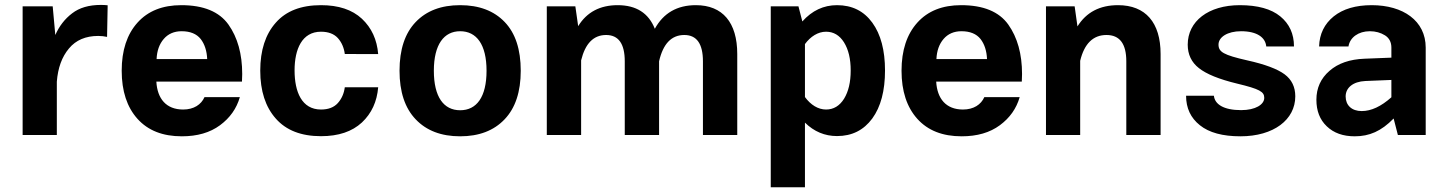

<svg xmlns="http://www.w3.org/2000/svg" viewBox="-20 -559 5995 795"><path d="M73.7 0H215.3V-220.7C219.7 -277.8 236.3 -323.7 265.6 -358.4C294.4 -393.1 335 -410.2 386.7 -410.2C399.9 -410.2 412.1 -408.7 423.3 -406.2L425.8 -537.1C417 -538.1 407.7 -538.6 397.5 -538.6C348.1 -538.6 308.6 -526.9 278.8 -503.9C248.5 -481 225.1 -450.7 209 -414.1L198.2 -532.7H73.7Z M981.9 -221.2C982.4 -231.4 982.9 -242.2 982.9 -252.4C982.9 -335.4 963.9 -403.8 925.8 -457.5C887.7 -510.7 822.8 -537.6 730.5 -537.6C653.3 -537.6 592.8 -513.7 549.3 -465.3C505.9 -417 483.9 -350.6 483.9 -266.1C483.9 -181.6 505.9 -115.2 549.3 -66.9C592.8 -18.6 653.8 5.4 732.9 5.4C796.9 5.4 849.6 -9.8 891.1 -40.5C932.1 -70.8 959.5 -109.4 973.1 -156.7H826.7C813 -126 782.7 -105.5 738.3 -105.5C668 -105.5 631.3 -150.4 627.4 -221.2ZM628.4 -314.5C629.9 -348.6 639.6 -376.5 658.2 -397.9C676.3 -418.9 701.2 -429.7 731.9 -429.7C767.6 -429.7 793.9 -418.9 811 -397.5C827.6 -376 836.4 -348.1 837.9 -314.5Z M1309.1 -537.6C1227.1 -537.6 1164.6 -513.7 1122.1 -465.3C1079.1 -417 1057.6 -350.6 1057.6 -266.6C1057.6 -182.6 1079.1 -116.2 1122.1 -67.9C1164.6 -19.5 1227.1 4.9 1309.1 4.9C1381.8 4.9 1438 -14.2 1478.5 -51.8C1518.6 -89.4 1541 -138.2 1545.9 -197.8H1407.7C1404.3 -171.9 1395 -150.4 1378.9 -132.3C1362.8 -114.3 1339.4 -105.5 1309.1 -105.5C1229.5 -105.5 1199.7 -178.7 1199.7 -267.6C1199.7 -355.5 1230.5 -427.7 1309.1 -427.7C1339.4 -427.7 1362.8 -418.9 1378.9 -401.4C1395 -383.3 1404.3 -361.3 1407.7 -335.4L1545.9 -335C1541 -395 1518.6 -443.8 1478.5 -481.4C1438 -519 1381.8 -537.6 1309.1 -537.6Z M1885.3 -537.6C1806.6 -537.6 1745.6 -514.2 1701.2 -467.8C1656.7 -421.4 1634.3 -354 1634.3 -266.1C1634.3 -178.7 1656.7 -111.3 1701.2 -64.9C1745.6 -18.1 1807.1 5.4 1885.3 5.4C1963.4 5.4 2024.9 -18.1 2069.3 -64.9C2113.8 -111.3 2136.2 -178.7 2136.2 -266.1C2136.2 -354 2114.3 -421.4 2069.8 -467.8C2025.4 -514.2 1963.9 -537.6 1885.3 -537.6ZM1885.3 -429.7C1953.1 -429.7 1994.6 -375 1994.6 -266.1C1994.6 -157.2 1953.6 -102.5 1885.3 -102.5C1817.4 -102.5 1776.4 -157.2 1776.4 -266.1C1776.4 -375 1818.4 -429.7 1885.3 -429.7Z M2244.1 0H2386.2V-309.1C2403.3 -378.9 2437.5 -414.1 2489.7 -414.1C2541 -414.1 2566.9 -377.9 2566.9 -305.2V0H2709V-305.2C2725.6 -377.9 2760.3 -414.1 2813.5 -414.1C2864.7 -414.1 2890.6 -377.9 2890.6 -305.2V0H3032.7V-335.4C3032.7 -465.8 2972.2 -537.6 2861.3 -537.6C2783.7 -537.6 2727.1 -504.9 2691.4 -439.9C2665.5 -504.9 2614.3 -537.6 2537.6 -537.6C2464.4 -537.6 2409.7 -508.8 2374 -450.7L2362.3 -532.7H2244.1Z M3171.4 216.3H3313V-51.3C3350.6 -14.2 3395 4.4 3445.8 4.4C3507.8 4.4 3556.2 -20 3591.8 -68.4C3627 -116.7 3644.5 -183.1 3644.5 -267.1C3644.5 -350.6 3627 -417 3591.8 -465.3C3556.6 -513.7 3507.8 -537.6 3445.8 -537.6C3390.1 -537.6 3342.3 -515.1 3302.2 -470.2L3286.1 -532.7H3171.4ZM3400.4 -427.7C3431.2 -427.7 3456.1 -413.1 3474.6 -383.8C3493.2 -354 3502.4 -315.4 3502.4 -267.1C3502.4 -218.8 3493.2 -180.2 3475.1 -150.4C3456.5 -120.6 3431.6 -105.5 3400.4 -105.5C3367.7 -105.5 3336.9 -124.5 3313 -157.2V-376.5C3336.4 -408.2 3367.2 -427.7 3400.4 -427.7Z M4210.9 -221.2C4211.4 -231.4 4211.9 -242.2 4211.9 -252.4C4211.9 -335.4 4192.9 -403.8 4154.8 -457.5C4116.7 -510.7 4051.8 -537.6 3959.5 -537.6C3882.3 -537.6 3821.8 -513.7 3778.3 -465.3C3734.9 -417 3712.9 -350.6 3712.9 -266.1C3712.9 -181.6 3734.9 -115.2 3778.3 -66.9C3821.8 -18.6 3882.8 5.4 3961.9 5.4C4025.9 5.4 4078.6 -9.8 4120.1 -40.5C4161.1 -70.8 4188.5 -109.4 4202.1 -156.7H4055.7C4042 -126 4011.7 -105.5 3967.3 -105.5C3897 -105.5 3860.4 -150.4 3856.4 -221.2ZM3857.4 -314.5C3858.9 -348.6 3868.7 -376.5 3887.2 -397.9C3905.3 -418.9 3930.2 -429.7 3960.9 -429.7C3996.6 -429.7 4022.9 -418.9 4040 -397.5C4056.6 -376 4065.4 -348.1 4066.9 -314.5Z M4452.6 -307.1C4469.7 -378.4 4506.3 -414.1 4561.5 -414.1C4616.2 -414.1 4643.6 -377.9 4643.6 -305.2V0H4785.6V-335.4C4785.6 -465.8 4723.1 -537.6 4609.4 -537.6C4533.7 -537.6 4478 -508.3 4441.4 -449.7L4429.7 -532.7H4311V0H4452.6Z M5113.8 -537.6C4982.9 -537.6 4897.9 -470.7 4897.9 -374C4897.9 -333.5 4913.6 -300.8 4944.3 -276.9C4975.1 -252.4 5027.3 -231 5102.1 -212.9C5195.8 -190.4 5214.8 -179.2 5214.8 -153.8C5214.8 -126 5178.2 -103 5119.1 -103C5046.4 -103 5009.8 -127.4 5006.3 -162.6H4891.1C4891.1 -111.3 4910.2 -70.8 4948.2 -40.5C4986.3 -9.8 5042.5 5.4 5116.2 5.4C5253.9 5.4 5343.3 -63.5 5343.3 -160.2C5343.3 -198.7 5328.6 -229.5 5298.8 -251.5C5269 -273.4 5217.3 -293 5144 -309.1C5045.9 -331.5 5025.4 -343.8 5025.4 -374.5C5025.4 -405.3 5062.5 -429.7 5118.7 -429.7C5185.1 -429.7 5219.7 -403.8 5223.1 -366.7H5337.9C5337.9 -418.9 5318.8 -460.4 5281.2 -491.2C5243.7 -522 5187.5 -537.6 5113.8 -537.6Z M5883.3 -361.8C5883.3 -473.1 5789.6 -537.6 5659.7 -537.6C5593.3 -537.6 5541 -522 5502.4 -491.2C5463.9 -460 5443.4 -418.5 5441.9 -366.7H5563.5C5569.3 -403.8 5604.5 -429.7 5651.9 -429.7C5675.8 -429.7 5696.8 -423.8 5714.8 -412.6C5732.4 -401.4 5741.2 -384.3 5741.2 -361.8V-320.3L5629.9 -315.9C5568.8 -313.5 5520.5 -296.9 5484.9 -265.6C5448.7 -234.4 5430.7 -194.3 5430.7 -146C5430.7 -100.1 5444.8 -63.5 5473.6 -36.1C5502.4 -8.3 5541 5.4 5589.4 5.4C5649.9 5.4 5699.2 -15.6 5750.5 -68.4L5768.1 0H5883.3ZM5551.8 -159.7C5551.8 -195.3 5582 -221.2 5633.3 -223.6L5741.2 -228V-156.2C5698.7 -118.2 5657.7 -99.1 5618.2 -99.1C5577.1 -99.1 5551.8 -123 5551.8 -159.7Z"/></svg>

Font: Estedad Bold
Style: Regular
Weight: 700
Designer: Amin Abedi
Version: Version 7.3